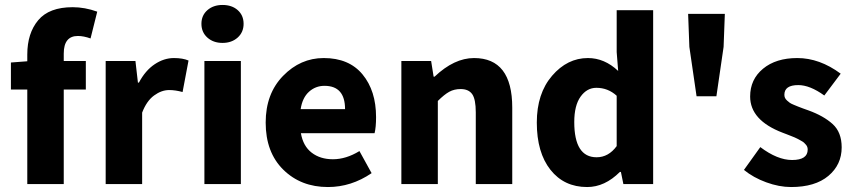

<svg xmlns="http://www.w3.org/2000/svg" viewBox="-20 -742 3441 774"><path d="M90 0V-381H24V-490L90 -495V-522Q90 -608 134 -660.5Q178 -713 273 -713Q322 -713 372 -695L345 -587Q317 -597 294 -597Q237 -597 237 -526V-496H326V-381H237V0Z M406 0V-496H526L536 -409H540Q566 -458 603.5 -483Q641 -508 681 -508Q717 -508 740 -498L716 -371Q687 -379 662 -379Q631 -379 601 -357Q571 -335 553 -288V0Z M804 0V-496H951V0ZM877 -722Q915 -722 938.5 -701Q962 -680 962 -646Q962 -612 938 -590.5Q914 -569 877 -569Q840 -569 816 -590.5Q792 -612 792 -646Q792 -680 816 -701Q840 -722 877 -722Z M1302 12Q1193 12 1122 -58Q1051 -128 1051 -248Q1051 -364 1121 -436Q1191 -508 1285 -508Q1387 -508 1441.5 -442Q1496 -376 1496 -270Q1496 -229 1490 -205H1193Q1202 -153 1236.5 -126.5Q1271 -100 1322 -100Q1375 -100 1429 -133L1478 -44Q1396 12 1302 12ZM1192 -302H1371Q1371 -396 1288 -396Q1252 -396 1225.5 -372Q1199 -348 1192 -302Z M1598 0V-496H1718L1728 -433H1732Q1811 -508 1891 -508Q2045 -508 2045 -308V0H1898V-289Q1898 -342 1883.5 -362.5Q1869 -383 1837 -383Q1811 -383 1791 -372Q1771 -361 1745 -335V0Z M2347 12Q2254 12 2199 -57.5Q2144 -127 2144 -248Q2144 -365 2205.5 -436.5Q2267 -508 2350 -508Q2417 -508 2472 -456L2466 -532V-701H2613V0H2493L2483 -49H2479Q2418 12 2347 12ZM2385 -108Q2433 -108 2466 -153V-356Q2431 -388 2384 -388Q2346 -388 2320.5 -352.5Q2295 -317 2295 -250Q2295 -108 2385 -108Z M2788 -354 2759 -553 2754 -686H2902L2897 -553L2868 -354Z M3169 12Q3121 12 3069 -7Q3017 -26 2979 -57L3045 -149Q3114 -97 3173 -97Q3236 -97 3236 -139Q3236 -144 3234.5 -149Q3233 -154 3229 -158.5Q3225 -163 3221.5 -166.5Q3218 -170 3210.5 -174Q3203 -178 3198 -181Q3193 -184 3183.5 -188Q3174 -192 3168.5 -194Q3163 -196 3152 -200.5Q3141 -205 3135 -207Q3004 -257 3004 -353Q3004 -422 3056 -465Q3108 -508 3194 -508Q3284 -508 3369 -445L3303 -357Q3245 -399 3198 -399Q3142 -399 3142 -360Q3142 -353 3144.5 -347.5Q3147 -342 3153 -336.5Q3159 -331 3164 -327.5Q3169 -324 3180 -319.5Q3191 -315 3197 -312.5Q3203 -310 3218 -304.5Q3233 -299 3239 -297Q3300 -275 3336.5 -242Q3373 -209 3373 -148Q3373 -78 3319.5 -33Q3266 12 3169 12Z"/></svg>

Font: Toshiba Sans
Style: Bold
Weight: 700
Designer: Paul D. Hunt
Foundry: Toshiba Corporation
Version: Version 2.020;PS 2.0;hotconv 1.0.86;makeotf.lib2.5.63406